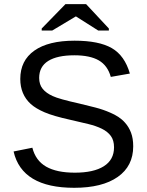

<svg xmlns="http://www.w3.org/2000/svg" viewBox="-20 -894 707 924"><path d="M621.1 -189.9Q621.1 -94.7 546.6 -42.5Q472.2 9.8 336.9 9.8Q85.4 9.8 45.4 -165L135.7 -183.1Q151.4 -121.1 202.1 -92Q252.9 -63 340.3 -63Q430.7 -63 479.7 -94Q528.8 -125 528.8 -185.1Q528.8 -218.8 513.4 -239.7Q498 -260.7 470.2 -274.4Q442.4 -288.1 403.8 -297.4Q365.2 -306.6 318.4 -317.4Q236.8 -335.4 194.6 -353.5Q152.3 -371.6 127.9 -393.6Q77.6 -439.5 77.6 -514.2Q77.6 -602.5 145.3 -650.4Q212.9 -698.2 338.9 -698.2Q456.1 -698.2 518.1 -662.4Q580.1 -626.5 605 -540L513.2 -523.9Q498 -578.6 455.6 -603.3Q413.1 -627.9 337.9 -627.9Q255.4 -627.9 211.9 -600.6Q168.5 -573.2 168.5 -519Q168.5 -487.3 185.3 -466.6Q202.1 -445.8 233.9 -431.6Q263.7 -417.5 360.4 -396Q399.9 -386.7 438.5 -376.7Q477.1 -366.7 511.2 -351.6Q531.2 -343.3 549.6 -331.3Q567.9 -319.3 581.5 -303.7Q600.1 -283.2 610.6 -255.4Q621.1 -227.5 621.1 -189.9ZM180.7 -747.1V-756.8L294.9 -874H394.5L503.9 -756.8V-747.1H452.6L345.7 -814.9H344.7L231.4 -747.1Z"/></svg>

Font: Arimo Nerd Font
Style: Regular
Weight: 400
Designer: Steve Matteson
Foundry: Monotype Imaging Inc.
Version: Version 1.33;Nerd Fonts 3.2.1